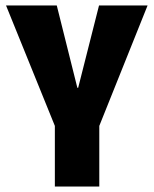

<svg xmlns="http://www.w3.org/2000/svg" viewBox="-20 -680 560 700"><path d="M180 0V-221L2 -660H187L262 -360H265L341 -660H518L342 -221V0Z"/></svg>

Font: Bricolage Grotesque 96pt ExtraBold SemiCondensed
Style: Regular
Weight: 800
Width: 4
Version: Version 1.001;gftools[0.9.33.dev8+g029e19f]